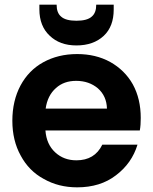

<svg xmlns="http://www.w3.org/2000/svg" viewBox="-20 -795 657 824"><path d="M584 -289C584 -289 584 -289 584 -289C584 -343 573 -391 550 -433C527 -474 494 -506 453 -529C411 -552 364 -563 311 -563C311 -563 311 -563 311 -563C256 -563 208 -551 166 -528C124 -505 91 -471 68 -428C45 -385 33 -334 33 -277C33 -277 33 -277 33 -277C33 -220 45 -170 69 -127C92 -84 125 -50 168 -27C210 -3 258 9 311 9C311 9 311 9 311 9C377 9 433 -8 478 -43C523 -77 554 -121 570 -174C570 -174 419 -174 419 -174C419 -174 419 -174 419 -174C397 -129 360 -107 308 -107C308 -107 308 -107 308 -107C272 -107 242 -118 217 -141C192 -164 178 -195 175 -235C175 -235 580 -235 580 -235C580 -235 580 -235 580 -235C583 -251 584 -269 584 -289ZM176 -329C176 -329 176 -329 176 -329C181 -366 196 -396 220 -417C243 -438 272 -448 307 -448C307 -448 307 -448 307 -448C344 -448 375 -437 400 -416C425 -394 438 -365 439 -329C439 -329 176 -329 176 -329ZM468 -754C468 -754 468 -775 468 -775C468 -775 393 -775 393 -775C393 -775 393 -775 393 -775C393 -752 387 -735 374 -724C361 -712 339 -706 308 -706C308 -706 308 -706 308 -706C277 -706 255 -712 242 -724C229 -735 223 -752 223 -775C223 -775 149 -775 149 -775C149 -775 149 -755 149 -755C149 -755 149 -755 149 -755C149 -707 164 -669 193 -642C222 -614 260 -600 308 -600C308 -600 308 -600 308 -600C357 -600 396 -614 425 -641C454 -668 468 -706 468 -754Z"/></svg>

Font: Girnar Poppins
Style: SemiBold
Weight: 500
Designer: Ninad Kale (Devanagari), Jonny Pinhorn (Latin)
Foundry: Indian Type Foundry
Version: ""